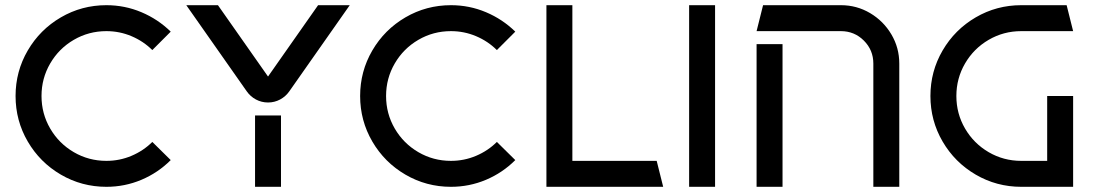

<svg xmlns="http://www.w3.org/2000/svg" viewBox="-20 -720 4236 740"><path d="M390 -700Q461 -700 525 -673Q589 -646 638 -598L567 -527Q533 -561 487 -580.5Q441 -600 390 -600Q322 -600 264.5 -566.5Q207 -533 173.5 -475.5Q140 -418 140 -350Q140 -282 173.5 -224.5Q207 -167 264.5 -133.5Q322 -100 390 -100Q441 -100 487 -119.5Q533 -139 567 -173L638 -103Q589 -54 525 -27Q461 0 390 0Q295 0 214.5 -47Q134 -94 87 -174.5Q40 -255 40 -350Q40 -445 87 -525.5Q134 -606 214.5 -653Q295 -700 390 -700Z M1095 -368Q1081 -348 1059.5 -336.5Q1038 -325 1013 -325Q988 -325 966.5 -336.5Q945 -348 931 -368L698 -700H820L1013 -425L1206 -700H1328L1095 -368ZM963 -275H1063V0H963Z M1718 -700Q1789 -700 1853 -673Q1917 -646 1966 -598L1895 -527Q1861 -561 1815 -580.5Q1769 -600 1718 -600Q1650 -600 1592.5 -566.5Q1535 -533 1501.5 -475.5Q1468 -418 1468 -350Q1468 -282 1501.5 -224.5Q1535 -167 1592.5 -133.5Q1650 -100 1718 -100Q1769 -100 1815 -119.5Q1861 -139 1895 -173L1966 -103Q1917 -54 1853 -27Q1789 0 1718 0Q1623 0 1542.5 -47Q1462 -94 1415 -174.5Q1368 -255 1368 -350Q1368 -445 1415 -525.5Q1462 -606 1542.5 -653Q1623 -700 1718 -700Z M2186 -700V-100H2511L2536 0H2086V-700Z M2736 -700V0H2636V-700Z M3446 -475V0H3346V-475Q3346 -527 3309.5 -563.5Q3273 -600 3221 -600H2896L2921 -700H3221Q3282 -700 3333.5 -669.5Q3385 -639 3415.5 -587.5Q3446 -536 3446 -475ZM2896 -550H2996V0H2896Z M3566 -350Q3566 -445 3613 -525.5Q3660 -606 3740.5 -653Q3821 -700 3916 -700H4091L4116 -600H3916Q3848 -600 3790.5 -566.5Q3733 -533 3699.5 -475.5Q3666 -418 3666 -350Q3666 -282 3699.5 -224.5Q3733 -167 3790.5 -133.5Q3848 -100 3916 -100H4016V-350H4116V0H3916Q3821 0 3740.5 -47Q3660 -94 3613 -174.5Q3566 -255 3566 -350Z"/></svg>

Font: Skate blade
Style: Regular
Weight: 400
Italic angle: -7°
Designer: Valerio Brotto (Silverblur_type)
Version: Version 2.001